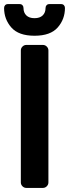

<svg xmlns="http://www.w3.org/2000/svg" viewBox="-24 -920 338 940"><path d="M0 0ZM78 -27V-673Q78 -684 86 -692Q94 -700 105 -700H186Q197 -700 205 -692Q213 -684 213 -673V-27Q213 -16 205 -8Q197 0 186 0H105Q94 0 86 -8Q78 -16 78 -27ZM15 -900H72Q81 -900 86 -894.5Q91 -889 91 -881Q91 -858 105 -844.5Q119 -831 145 -831Q171 -831 185 -844.5Q199 -858 199 -881Q199 -889 204 -894.5Q209 -900 218 -900H275Q284 -900 289 -894.5Q294 -889 294 -881Q294 -826 258.5 -785.5Q223 -745 145 -745Q67 -745 31.5 -785.5Q-4 -826 -4 -881Q-4 -889 1 -894.5Q6 -900 15 -900Z"/></svg>

Font: Hezaedrus Medium
Style: Regular
Weight: 500
Designer: Hubert & Fischer
Foundry: Hubert & Fischer
Version: Version 1.10;September 3, 2019;FontCreator 11.5.0.2425 64-bi